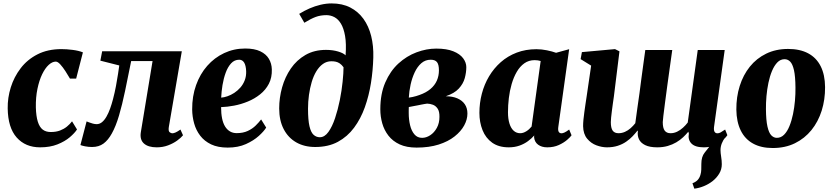

<svg xmlns="http://www.w3.org/2000/svg" viewBox="-20 -851 4874 1122"><path d="M214.5 10Q128.5 10 77.5 -47.5Q26.5 -105 25 -217.5Q24 -279.5 43 -340.5Q62 -401.5 100.8 -452.2Q139.5 -503 199.2 -533.5Q259 -564 339.5 -564Q369 -564 404.5 -559.5Q440 -555 464.5 -545L425 -391.5H389Q377.5 -411.5 362.5 -434.8Q347.5 -458 332.5 -474.5Q317.5 -491 306 -491Q285.5 -491 264.5 -471.8Q243.5 -452.5 226.2 -416.8Q209 -381 198.8 -331.8Q188.5 -282.5 189.5 -223.5Q191 -171.5 201 -139.8Q211 -108 229.5 -93.8Q248 -79.5 276.5 -79.5Q307.5 -79.5 330.5 -88.2Q353.5 -97 370.8 -111Q388 -125 401 -142L430 -94.5Q416.5 -73.5 387.8 -49Q359 -24.5 315.5 -7.2Q272 10 214.5 10Z M966.5 -108.5Q963 -85 971.2 -78.5Q979.5 -72 987 -72Q995 -72 1006.2 -77Q1017.5 -82 1034.5 -94L1049.5 -60.5Q1038 -46 1015.2 -29.5Q992.5 -13 962 -1.5Q931.5 10 896 10Q846 10 821 -12.5Q796 -35 803 -78.5L871.5 -494H746.5Q727.5 -399.5 710.8 -319Q694 -238.5 675.5 -175.8Q657 -113 633.5 -71Q612 -32 584.8 -12Q557.5 8 518 8Q496.5 8 476.8 4Q457 0 450 -3.5L486 -141.5Q491 -139.5 500.8 -135.8Q510.5 -132 522.2 -128.8Q534 -125.5 545 -125.5Q562 -125.5 576.2 -137.2Q590.5 -149 602.2 -169.5Q614 -190 623.5 -216.5Q633 -243 640.5 -272Q650.5 -310 657.8 -348.8Q665 -387.5 669.8 -419.2Q674.5 -451 677 -468.5L566.5 -496.5L577 -551.5H1042.5Z M1535.5 -105.5Q1522.5 -84 1492.5 -56.8Q1462.5 -29.5 1417 -9Q1371.5 11.5 1310.5 11.5Q1253.5 11.5 1214 -7.2Q1174.5 -26 1150 -58Q1125.5 -90 1114.5 -129.8Q1103.5 -169.5 1103 -211Q1102.5 -288.5 1125.8 -353.5Q1149 -418.5 1191 -466.2Q1233 -514 1290 -540.8Q1347 -567.5 1413 -567.5Q1467 -567.5 1501 -551.2Q1535 -535 1551.2 -507.5Q1567.5 -480 1568.5 -446Q1570 -397.5 1551.2 -361.5Q1532.5 -325.5 1500.2 -299.8Q1468 -274 1428.5 -257.8Q1389 -241.5 1348.2 -233.8Q1307.5 -226 1272 -225Q1272 -187.5 1277.8 -159.2Q1283.5 -131 1295.2 -112Q1307 -93 1324 -83Q1341 -73 1363 -73Q1400.5 -73 1427.8 -85.8Q1455 -98.5 1474 -117.2Q1493 -136 1506 -153ZM1378 -502Q1350 -502 1330.5 -480.8Q1311 -459.5 1298.8 -425.8Q1286.5 -392 1280.2 -353.5Q1274 -315 1272.5 -280.5Q1289 -281.5 1309.2 -288.5Q1329.5 -295.5 1349 -308.2Q1368.5 -321 1384.8 -339.5Q1401 -358 1410.2 -382Q1419.5 -406 1418.5 -435Q1417 -468.5 1406.8 -485.2Q1396.5 -502 1378 -502Z M1822 8Q1758.5 8 1711.2 -19Q1664 -46 1637.8 -96.5Q1611.5 -147 1611.5 -217.5Q1611.5 -279.5 1628.5 -340.2Q1645.5 -401 1679.5 -450.5Q1713.5 -500 1765 -529.8Q1816.5 -559.5 1885 -559.5Q1924 -559.5 1955.8 -550Q1987.5 -540.5 1999.5 -527.5Q2004.5 -595.5 1996.5 -641Q1988.5 -686.5 1972.2 -713Q1956 -739.5 1934 -751Q1912 -762.5 1887.5 -762.5Q1853 -762.5 1824.2 -751.8Q1795.5 -741 1758.5 -718L1728.5 -770Q1757.5 -788 1789 -801.8Q1820.5 -815.5 1853.2 -823.2Q1886 -831 1918 -831Q1980.5 -831 2026.8 -807.2Q2073 -783.5 2103.8 -741Q2134.5 -698.5 2149 -640.8Q2163.5 -583 2161.5 -515Q2159.5 -440.5 2147.8 -366Q2136 -291.5 2112 -224.2Q2088 -157 2049.2 -104.8Q2010.5 -52.5 1954.5 -22.2Q1898.5 8 1822 8ZM1849 -49Q1877 -49 1899.2 -80Q1921.5 -111 1938 -160.5Q1954.5 -210 1965.8 -266Q1977 -322 1982.2 -373.5Q1987.5 -425 1987.5 -458Q1976.5 -473 1965.2 -480.5Q1954 -488 1942.2 -490.5Q1930.5 -493 1916.5 -493Q1889 -493 1867 -477.2Q1845 -461.5 1828.5 -434.2Q1812 -407 1801.5 -371.5Q1791 -336 1785.5 -296.2Q1780 -256.5 1780 -216Q1780 -149.5 1788.5 -113.2Q1797 -77 1812.8 -63Q1828.5 -49 1849 -49Z M2414.5 11.5Q2356 11.5 2315.5 -7.2Q2275 -26 2250 -58.2Q2225 -90.5 2213.8 -130.2Q2202.5 -170 2202.5 -212.5Q2202.5 -302.5 2231.5 -369.2Q2260.5 -436 2308.2 -479.8Q2356 -523.5 2414 -545.2Q2472 -567 2529.5 -567Q2590.5 -567 2629.2 -551.2Q2668 -535.5 2686.5 -510.5Q2705 -485.5 2705 -458.5Q2705 -427.5 2696 -394.5Q2687 -361.5 2661.2 -333.5Q2635.5 -305.5 2585 -288.5Q2624.5 -288.5 2652.8 -276.2Q2681 -264 2696.2 -241.8Q2711.5 -219.5 2711.5 -187.5Q2711.5 -152.5 2692.5 -117.8Q2673.5 -83 2636.2 -53.5Q2599 -24 2543.2 -6.2Q2487.5 11.5 2414.5 11.5ZM2446.5 -45.5Q2471 -45.5 2494.2 -60.8Q2517.5 -76 2532.8 -103.8Q2548 -131.5 2548 -168Q2548.5 -199.5 2537.5 -216Q2526.5 -232.5 2510 -238.8Q2493.5 -245 2476 -245.5Q2468 -244.5 2459.8 -243Q2451.5 -241.5 2442.5 -239.8Q2433.5 -238 2424 -236Q2410 -233.5 2396.5 -230.8Q2383 -228 2369 -225.5Q2368.5 -217 2368.5 -208Q2368.5 -199 2368.5 -190.5Q2368.5 -152 2376.5 -119Q2384.5 -86 2401.8 -65.8Q2419 -45.5 2446.5 -45.5ZM2369 -280.5Q2380 -282 2390.8 -284.2Q2401.5 -286.5 2411.8 -289.5Q2422 -292.5 2431.5 -296Q2470 -309.5 2495.2 -330.8Q2520.5 -352 2532.8 -379.8Q2545 -407.5 2545 -440Q2545 -473.5 2533.8 -487.8Q2522.5 -502 2497 -502Q2465.5 -502 2442.2 -481.8Q2419 -461.5 2403.5 -428.5Q2388 -395.5 2379.5 -356.8Q2371 -318 2369 -280.5Z M3242.5 -108.5Q3240 -89 3245.2 -80.5Q3250.5 -72 3261.5 -72Q3268.5 -72 3279 -76.8Q3289.5 -81.5 3306 -94L3320 -60.5Q3314 -51 3294.5 -34Q3275 -17 3245.5 -3.5Q3216 10 3178 10Q3145.5 10 3124.5 -5.5Q3103.5 -21 3101 -50L3102 -59.5Q3087 -42 3065.2 -26Q3043.5 -10 3015.5 0Q2987.5 10 2953 10Q2894.5 10 2856.2 -17.2Q2818 -44.5 2799.8 -90.5Q2781.5 -136.5 2781.5 -191.5Q2781.5 -249 2795.8 -303.5Q2810 -358 2838 -405Q2866 -452 2906.5 -487.8Q2947 -523.5 2999.5 -543.5Q3052 -563.5 3115 -563.5Q3144.5 -563.5 3176.2 -557Q3208 -550.5 3229.5 -542.5L3306 -563.5ZM3139.5 -494.5Q3131.5 -497 3122.8 -498.2Q3114 -499.5 3104.5 -499.5Q3070 -499.5 3044 -481Q3018 -462.5 2999.8 -431Q2981.5 -399.5 2970 -359.8Q2958.5 -320 2953.5 -277.8Q2948.5 -235.5 2948.5 -195.5Q2948.5 -156.5 2957.2 -128.8Q2966 -101 2982 -86.8Q2998 -72.5 3019.5 -72.5Q3029 -72.5 3038 -75.5Q3047 -78.5 3055.5 -83.8Q3064 -89 3071.8 -96Q3079.5 -103 3086.5 -111.5Z M4037.5 251.5 4026.5 220Q4048 211.5 4058.5 199Q4069 186.5 4073.5 169.5Q4077.5 156.5 4078 140.8Q4078.5 125 4078.5 106.5Q4078.5 65 4097.5 41.5Q4116.5 18 4132.5 -3L4219 -49.5Q4205.5 -32 4198 -13Q4190.5 6 4190.5 26.5Q4190.5 42 4194.2 64.8Q4198 87.5 4198 109Q4198 138.5 4183 163.5Q4168 188.5 4144 207.5Q4121.5 225 4093.8 236.5Q4066 248 4037.5 251.5ZM3567.5 -288Q3564.5 -266.5 3561.2 -244.2Q3558 -222 3555.5 -201.5Q3553 -181 3551.2 -164.2Q3549.5 -147.5 3549.5 -137.5Q3549.5 -103 3560.2 -87.8Q3571 -72.5 3594.5 -72.5Q3614 -72.5 3632 -80.5Q3650 -88.5 3665.2 -102Q3680.5 -115.5 3692.5 -131Q3698.5 -174.5 3704.5 -218.8Q3710.5 -263 3717 -306.5Q3722.5 -348.5 3728 -391Q3733.5 -433.5 3739.5 -475.8Q3745.5 -518 3751 -559H3908.5Q3902 -511.5 3894.2 -456.8Q3886.5 -402 3879.2 -348.2Q3872 -294.5 3866 -249Q3860 -203.5 3856.5 -173.8Q3853 -144 3853 -137.5Q3853 -103 3864.2 -87.8Q3875.5 -72.5 3898.5 -72.5Q3918.5 -72.5 3937 -81.5Q3955.5 -90.5 3971.2 -104.8Q3987 -119 3999 -135L4057.5 -559H4215L4152.5 -108.5Q4150.5 -89 4156 -80.5Q4161.5 -72 4172.5 -72Q4181 -72 4189.8 -76.5Q4198.5 -81 4217.5 -94L4230.5 -61Q4225 -51.5 4207 -34.5Q4189 -17.5 4160.2 -3.8Q4131.5 10 4093.5 10Q4042.5 10 4020.8 -12.2Q3999 -34.5 4005.5 -70.5L4002.5 -81.5Q3989.5 -65.5 3972 -49Q3954.5 -32.5 3932 -19.2Q3909.5 -6 3882 2Q3854.5 10 3821 10Q3776.5 10 3750.2 -3Q3724 -16 3714 -37.2Q3704 -58.5 3707.5 -83.5L3706 -88.5Q3693.5 -72.5 3677.2 -55.2Q3661 -38 3639.2 -23Q3617.5 -8 3589.8 1Q3562 10 3527 10Q3497 10 3465.2 -1.8Q3433.5 -13.5 3411 -40.8Q3388.5 -68 3387.5 -113.5Q3387.5 -131 3389.5 -152Q3391.5 -173 3394.8 -196.2Q3398 -219.5 3401.5 -243.2Q3405 -267 3408.5 -289.5L3434.5 -467.5L3373 -505.5L3380.5 -546.5L3574 -564L3600 -551Z M4585.5 -565Q4654.5 -565 4702.5 -539.5Q4750.5 -514 4775.8 -464Q4801 -414 4801.5 -342Q4802 -269 4781.8 -204.5Q4761.5 -140 4722 -91Q4682.5 -42 4625.5 -14Q4568.5 14 4495.5 14Q4428 14 4380.8 -12Q4333.5 -38 4308.8 -88.2Q4284 -138.5 4283 -210.5Q4282.5 -284.5 4302.8 -348.8Q4323 -413 4362 -461.5Q4401 -510 4457.5 -537.5Q4514 -565 4585.5 -565ZM4565 -505Q4540.5 -505 4522.5 -486.2Q4504.5 -467.5 4491.5 -436.5Q4478.5 -405.5 4470.5 -367.2Q4462.5 -329 4459 -289Q4455.5 -249 4456 -213Q4456.5 -148 4464.8 -111.5Q4473 -75 4487.2 -60.2Q4501.5 -45.5 4519.5 -45.5Q4544 -45.5 4562.2 -64Q4580.5 -82.5 4593.2 -113.8Q4606 -145 4614 -183.5Q4622 -222 4625.5 -262.2Q4629 -302.5 4628.5 -339Q4628 -405 4619.8 -441Q4611.5 -477 4597.5 -491Q4583.5 -505 4565 -505Z"/></svg>

Font: Merriweather 28pt Black
Style: Italic
Weight: 900
Italic angle: -7.8°
Version: Version 2.101